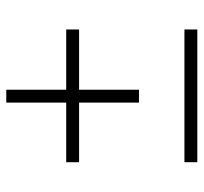

<svg xmlns="http://www.w3.org/2000/svg" viewBox="-38 -594 633 596"><g transform="rotate(-90 278.0 -296.5)"><path d="M257 -181V-367H72V-407H257V-593H297V-407H484V-367H297V-181ZM72 0V-40H484V0Z"/></g></svg>

Font: Saira SemiExpanded ExtraLight
Style: Regular
Weight: 250
Width: 6
Designer: Hector Gatti with collaboration of the Omnibus-Type team
Foundry: Omnibus-Type
Version: Version 1.101